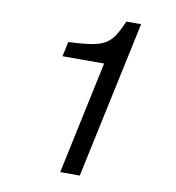

<svg xmlns="http://www.w3.org/2000/svg" viewBox="-80 -778 778 850"><g transform="rotate(10 309.0 -353.5)"><path d="M247 0 355 -507H168L182 -573Q245 -576 283.5 -582Q322 -588 346 -602Q370 -616 386 -641Q402 -666 420 -707H486L335 0Z"/></g></svg>

Font: Fragment Mono
Style: Italic
Weight: 400
Italic angle: -12°
Designer: Wei Huang based on Nimbus Sans by URW Studio, based on Helvetica by Max Miedinger.
Foundry: Wei Huang
Version: Version 1.011; ttfautohint (v1.8.4.7-5d5b)